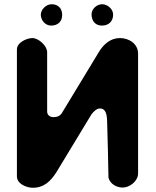

<svg xmlns="http://www.w3.org/2000/svg" viewBox="-20 -887 740 908"><path d="M133 -707C108 -707 60 -687 60 -653V-53C60 -17 106 1 135 1C187 1 219 -29 247 -73C272 -114 388 -306 413 -347C423 -359 436 -374 453 -374C489 -374 486 -322 487 -300C488 -262 493 -85 493 -47C500 -17 532 0 560 0C593 0 633 -30 633 -67V-633C633 -681 589 -707 547 -707C502 -707 469 -677 447 -640L273 -353C264 -338 249 -333 233 -333C218 -333 203 -341 203 -360V-640C203 -670 163 -707 133 -707ZM173 -817C173 -791 195 -766 221 -766C253 -766 274 -784 274 -817C274 -846 256 -867 224 -867C198 -867 173 -842 173 -817ZM413 -819C413 -789 430 -766 462 -766C493 -766 515 -785 515 -818C515 -844 489 -867 463 -867C438 -867 413 -845 413 -819Z"/></svg>

Font: Asimov Print
Style: Regular
Weight: 500
Designer: Google
Version: Version 2.000980: 2014